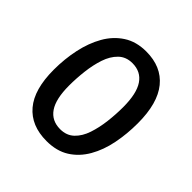

<svg xmlns="http://www.w3.org/2000/svg" viewBox="-149 -645 767 767"><g transform="rotate(45 235.0 -261.5)"><path d="M222 6Q135 6 88 -49.5Q41 -105 41 -216Q41 -277 53 -333Q65 -389 90 -433Q115 -477 155 -503Q195 -529 251 -529Q337 -529 383.5 -472Q430 -415 430 -302Q430 -242 419 -186.5Q408 -131 383 -87.5Q358 -44 318.5 -19Q279 6 222 6ZM227 -66Q263 -66 286 -88Q309 -110 321 -146Q333 -182 338 -224Q343 -266 343 -306Q343 -383 318 -420Q293 -457 245 -457Q209 -457 186 -434.5Q163 -412 151 -376Q139 -340 134 -297.5Q129 -255 129 -215Q129 -139 154 -102.5Q179 -66 227 -66Z"/></g></svg>

Font: Asap Condensed Condensed Regular
Style: Italic
Weight: 400
Width: 3
Italic angle: -6°
Designer: Pablo Cosgaya
Foundry: Omnibus-Type
Version: Version 3.001; ttfautohint (v1.8.4.7-5d5b)